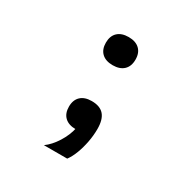

<svg xmlns="http://www.w3.org/2000/svg" viewBox="-174 -770 1098 1112"><g transform="rotate(30 375.0 -214.0)"><path d="M375 -420Q328 -420 302 -444.5Q276 -469 276 -514Q276 -559 302 -583.5Q328 -608 375 -608Q422 -608 448 -583.5Q474 -559 474 -514Q474 -469 448 -444.5Q422 -420 375 -420ZM262 180Q301 152 332.5 102Q364 52 375 0V-180Q431 -180 457.5 -149.5Q484 -119 484 -56Q484 -13 475.5 31.5Q467 76 452.5 114.5Q438 153 418 180ZM375 8Q328 8 302 -16.5Q276 -41 276 -86Q276 -131 302 -155.5Q328 -180 375 -180Q422 -180 448 -155.5Q474 -131 474 -86Q474 -41 448 -16.5Q422 8 375 8Z"/></g></svg>

Font: Martian Mono SemiExpanded
Style: Regular
Weight: 400
Width: 6
Monospace: yes
Designer: Roman Shamin
Foundry: Evil Martians
Version: Version 1.000